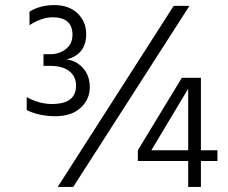

<svg xmlns="http://www.w3.org/2000/svg" viewBox="-20 -735 898 755"><path d="M770 0H720V-102H522V-144L695 -429H770V-144H835V-102H770ZM720 -144V-386L575 -144ZM85 -302V-353Q135 -326 184 -326Q279 -326 279 -398Q279 -435 252 -455.5Q225 -476 178 -476H151V-522H178Q214 -522 239.5 -542.5Q265 -563 265 -598Q265 -667 187 -667Q144 -667 96 -636V-689Q137 -715 194 -715Q251 -715 285 -682.5Q319 -650 319 -601Q319 -521 241 -501Q278 -498 305.5 -468.5Q333 -439 333 -391.5Q333 -344 297 -311Q261 -278 198 -278Q135 -278 85 -302ZM268 0H207L663 -712H725Z"/></svg>

Font: Hind Kochi Light
Style: Regular
Weight: 300
Designer: Dhruvi Tolia
Foundry: Indian Type Foundry
Version: Version 0.702;PS 1.0;hotconv 1.0.81;makeotf.lib2.5.63406